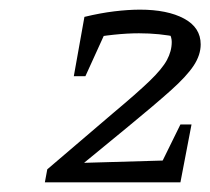

<svg xmlns="http://www.w3.org/2000/svg" viewBox="-20 -754 436 398"><path d="M73 -376 78 -403 215 -520Q264 -561 290 -586Q316 -611 326 -629.5Q336 -648 336 -667Q336 -676 331.5 -684.5Q327 -693 317 -700L347 -677Q330 -681 309.5 -683Q289 -685 268 -685Q244 -685 215.5 -682Q187 -679 157 -673L155 -719Q188 -727 217 -730.5Q246 -734 270 -734Q327 -734 361.5 -715.5Q396 -697 396 -662Q396 -640 381.5 -618Q367 -596 334 -566.5Q301 -537 245 -491L105 -376ZM96 -376 103 -415 345 -422 337 -376ZM295 -376 354 -496H377L354 -376ZM133 -596 155 -719H213L157 -596Z"/></svg>

Font: Piazzolla 24pt
Style: Italic
Weight: 400
Italic angle: -11.3°
Designer: Juan Pablo del Peral
Foundry: Huerta Tipografica
Version: Version 2.005